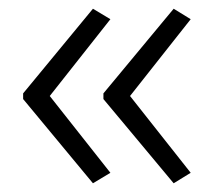

<svg xmlns="http://www.w3.org/2000/svg" viewBox="-20 -492 489 440"><path d="M33 -278 193 -472 233 -448 94 -272 233 -96 193 -72 33 -265ZM217 -278 378 -472 417 -448 278 -272 417 -96 378 -72 217 -265Z"/></svg>

Font: Noto Sans Armenian Light
Style: Regular
Weight: 300
Designer: Monotype Design Team
Foundry: Monotype Imaging Inc.
Version: Version 2.007